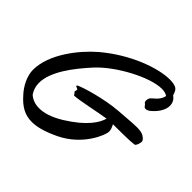

<svg xmlns="http://www.w3.org/2000/svg" viewBox="-176 -877 1084 1084"><g transform="rotate(45 366.0 -335.5)"><path d="M561 -244C561 -262 555 -273 547 -290C589 -290 681 -290 714 -295C722 -297 729 -314 730 -324C731 -327 732 -331 732 -334C732 -342 728 -351 709 -363C697 -371 679 -374 653 -374C621 -374 576 -369 516 -365C409 -357 281 -318 253 -304C249 -302 247 -300 247 -298C247 -293 264 -290 266 -286C266 -278 263 -273 263 -269C263 -267 264 -265 266 -264C273 -259 274 -249 278 -249C326 -252 443 -279 499 -287C488 -246 450 -182 331 -108C274 -73 227 -59 189 -59C154 -59 127 -70 108 -88C93 -110 86 -134 86 -160C86 -251 168 -357 244 -440C329 -532 506 -627 600 -627C619 -627 635 -623 646 -615C644 -596 629 -575 616 -564C599 -549 603 -553 593 -543C587 -537 584 -527 584 -517C584 -510 586 -503 591 -501C599 -497 602 -481 615 -481C625 -481 640 -485 669 -518C686 -537 701 -565 701 -592C701 -610 693 -632 672 -645C662 -674 658 -688 623 -694C615 -695 606 -696 596 -696C502 -696 339 -638 202 -522C118 -450 10 -315 10 -188C10 -138 40 -83 71 -50C115 1 158 25 213 25C257 25 308 10 371 -20C510 -86 561 -219 561 -244Z"/></g></svg>

Font: Oregano
Style: Italic
Weight: 400
Italic angle: -12°
Designer: Astigmatic (AOETI)
Foundry: Astigmatic (AOETI)
Version: Version 1.000